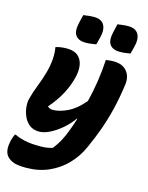

<svg xmlns="http://www.w3.org/2000/svg" viewBox="-140 -858 880 1143"><g transform="rotate(15 300.0 -286.0)"><path d="M118 -539Q132 -544 150 -546.5Q168 -549 187 -549Q232 -549 256 -528Q280 -507 285.5 -472Q291 -437 280 -394Q267 -342 240 -291Q213 -240 167 -187Q179 -174 199 -174Q240 -174 290 -198Q340 -222 388 -279Q404 -342 414 -408Q424 -474 428 -543Q453 -547 474 -547Q516 -547 540 -530Q564 -513 573 -487Q582 -461 578 -433Q566 -346 549 -276Q532 -206 509.5 -143Q487 -80 457 -14Q429 49 382.5 97Q336 145 273.5 172.5Q211 200 134 200Q75 200 49.5 187.5Q24 175 13 159Q1 142 0 117.5Q-1 93 6 64Q9 53 12.5 44Q16 35 20 26H26Q52 39 89 47Q126 55 182 55Q202 55 221 52.5Q240 50 259 44Q282 15 299 -17Q316 -49 330 -88Q344 -125 355 -161H352Q325 -123 289.5 -93Q254 -63 218.5 -45.5Q183 -28 154 -28Q117 -28 93.5 -47Q70 -66 58 -94.5Q46 -123 43.5 -151.5Q41 -180 46 -199Q58 -246 76 -291Q94 -336 107 -383Q131 -473 118 -539ZM229 -766Q245 -768 260 -770Q275 -772 295 -772Q340 -772 357 -742.5Q374 -713 360 -660L349 -618Q333 -615 316.5 -613Q300 -611 282 -611Q242 -611 223 -635.5Q204 -660 217 -716ZM440 -766Q456 -768 471 -770Q486 -772 506 -772Q551 -772 568 -742.5Q585 -713 571 -660L560 -618Q544 -615 527.5 -613Q511 -611 493 -611Q453 -611 434 -635.5Q415 -660 428 -716Z"/></g></svg>

Font: Recursive Mn Csl St XBd
Style: Italic
Weight: 800
Italic angle: -15°
Monospace: yes
Version: Version 1.079;hotconv 1.0.112;makeotfexe 2.5.65598; ttfautoh